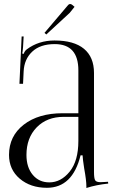

<svg xmlns="http://www.w3.org/2000/svg" viewBox="-20 -929 577 958"><path d="M211 -757 202 -765 320 -904Q324 -909 330 -909Q335 -909 340 -905L352 -895L328 -865ZM371 -364V-578Q371 -709 253 -709Q181 -709 141 -671.5Q101 -634 98 -573L95 -511H77L88 -747H98L95 -694Q93 -670 91 -662L98 -660Q103 -675 114 -683Q173 -727 252 -727Q349 -727 399 -685.5Q449 -644 449 -565V-71Q449 -40 454.5 -30Q460 -20 482 -20L502 -21L519 -22L520 -13Q461 -7 411 9V1Q411 -29 400 -89Q393 -134 392 -154H382Q342 8 214 8Q132 8 78.5 -37.5Q25 -83 25 -156Q25 -250 98.5 -307Q172 -364 293 -364ZM371 -346H298Q214 -346 163 -293.5Q112 -241 112 -156Q112 -94 143.5 -56.5Q175 -19 226 -19Q284 -19 327.5 -72.5Q371 -126 371 -226Z"/></svg>

Font: FoglihtenNo06
Style: Regular
Weight: 500
Designer: gluk (gluksza@wp.pl)
Foundry: gluk (gluksza@wp.pl)
Version: Version 0.76